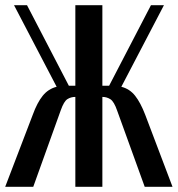

<svg xmlns="http://www.w3.org/2000/svg" viewBox="-24 -719 684 739"><path d="M533 0 427 -293Q415 -328 401 -337Q387 -346 370 -346V0H266V-346Q249 -346 235.5 -337.5Q222 -329 210 -295L104 0H-4L102 -277Q119 -324 140.5 -350.5Q162 -377 194 -385L30 -699H80L241 -389H266V-699H370V-389H396L557 -699H607L443 -385Q475 -377 496 -350.5Q517 -324 535 -277L640 0Z"/></svg>

Font: Moniqa Paragraph
Style: Bold
Weight: 700
Designer: Rajesh Rajput
Foundry: Rajesh Rajput
Version: Version 1.000